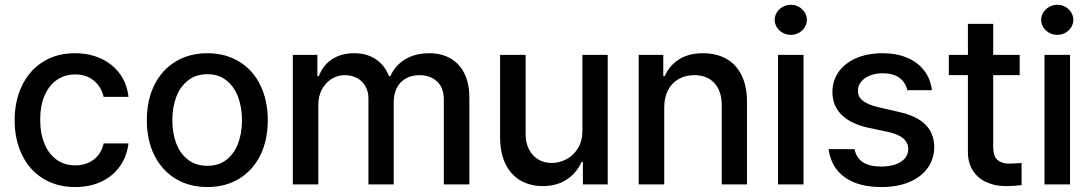

<svg xmlns="http://www.w3.org/2000/svg" viewBox="-20 -755 4464 786"><path d="M40 -262.7Q40 -343.3 70.6 -405.5Q101.1 -467.8 156.7 -502.4Q212.4 -537.1 286.1 -537.1Q346.2 -537.1 394 -514.9Q441.9 -492.7 471.2 -452.1Q500.5 -411.6 505.9 -358.4H404.3Q395.5 -397.9 365.2 -424.1Q335 -450.2 288.1 -450.2Q245.1 -450.2 212.6 -427.7Q180.2 -405.3 162.4 -363.5Q144.5 -321.8 144.5 -265.6Q144.5 -208 162.4 -165.8Q180.2 -123.5 212.4 -100.8Q244.6 -78.1 288.1 -78.1Q332.5 -78.1 363.8 -101.8Q395 -125.5 404.3 -168H505.9Q500 -116.2 471.9 -75.7Q443.8 -35.2 396.5 -12.2Q349.1 10.7 288.1 10.7Q212.4 10.7 156.2 -24.2Q100.1 -59.1 70.1 -121.1Q40 -183.1 40 -262.7Z M581.1 -262.7Q581.1 -344.7 611.8 -406.7Q642.6 -468.8 698.7 -502.9Q754.9 -537.1 829.1 -537.1Q902.8 -537.1 959 -502.9Q1015.1 -468.8 1045.7 -406.5Q1076.2 -344.2 1076.2 -262.7Q1076.2 -181.2 1045.7 -119.4Q1015.1 -57.6 959 -23.4Q902.8 10.7 829.1 10.7Q754.9 10.7 698.7 -23.4Q642.6 -57.6 611.8 -119.4Q581.1 -181.2 581.1 -262.7ZM970.7 -262.7Q970.7 -314.9 954.8 -357.7Q939 -400.4 907 -425.8Q875 -451.2 829.1 -451.2Q782.2 -451.2 749.8 -425.8Q717.3 -400.4 701.4 -357.7Q685.5 -314.9 685.5 -262.7Q685.5 -210.4 701.4 -168.2Q717.3 -126 749.8 -101.1Q782.2 -76.2 829.1 -76.2Q875.5 -76.2 907.2 -101.1Q939 -126 954.8 -168.2Q970.7 -210.4 970.7 -262.7Z M1178.7 -530.3H1279.3V-443.4H1285.2Q1302.2 -488.3 1339.6 -512.7Q1377 -537.1 1429.7 -537.1Q1481.9 -537.1 1518.6 -512.5Q1555.2 -487.8 1572.3 -443.4H1578.1Q1597.7 -487.3 1638.9 -512.2Q1680.2 -537.1 1737.3 -537.1Q1786.1 -537.1 1823 -516.6Q1859.9 -496.1 1880.6 -455.3Q1901.4 -414.6 1901.4 -355.5V0H1796.9V-345.7Q1796.9 -396.5 1769 -421.9Q1741.2 -447.3 1697.3 -447.3Q1664.6 -447.3 1640.6 -433.3Q1616.7 -419.4 1604.2 -394.5Q1591.8 -369.6 1591.8 -337.9V0H1488.3V-351.6Q1488.3 -379.9 1476.1 -401.6Q1463.9 -423.3 1441.9 -435.3Q1419.9 -447.3 1391.6 -447.3Q1362.3 -447.3 1337.4 -431.9Q1312.5 -416.5 1297.9 -389.2Q1283.2 -361.8 1283.2 -327.1V0H1178.7Z M2364.3 -530.3H2467.8V0H2366.2V-91.8H2360.4Q2341.3 -47.4 2300.3 -20.3Q2259.3 6.8 2202.1 6.8Q2150.4 6.8 2110.8 -16.1Q2071.3 -39.1 2049.3 -84Q2027.3 -128.9 2027.3 -193.4V-530.3H2131.8V-206.1Q2131.8 -170.4 2145.5 -143.6Q2159.2 -116.7 2183.3 -102.3Q2207.5 -87.9 2239.3 -87.9Q2269.5 -87.9 2298.3 -102.8Q2327.1 -117.7 2345.7 -147.7Q2364.3 -177.7 2364.3 -220.7Z M2699.2 0H2594.7V-530.3H2695.3V-443.4H2701.2Q2720.7 -487.3 2760.3 -512.2Q2799.8 -537.1 2857.4 -537.1Q2912.6 -537.1 2953.1 -514.4Q2993.7 -491.7 3015.9 -446.8Q3038.1 -401.9 3038.1 -336.9V0H2934.6V-324.2Q2934.6 -381.8 2904.8 -414.6Q2875 -447.3 2822.3 -447.3Q2786.6 -447.3 2758.5 -431.6Q2730.5 -416 2714.8 -386Q2699.2 -356 2699.2 -314.5Z M3165 -530.3H3269.5V0H3165ZM3151.4 -673.8Q3151.4 -690.4 3160.4 -704.6Q3169.4 -718.8 3184.8 -727.1Q3200.2 -735.4 3217.8 -735.4Q3235.4 -735.4 3250.2 -727.1Q3265.1 -718.8 3274.2 -704.6Q3283.2 -690.4 3283.2 -673.8Q3283.2 -657.2 3274.2 -643.1Q3265.1 -628.9 3250.2 -620.6Q3235.4 -612.3 3217.8 -612.3Q3200.2 -612.3 3184.8 -620.6Q3169.4 -628.9 3160.4 -643.1Q3151.4 -657.2 3151.4 -673.8Z M3593.8 -455.1Q3564.5 -455.1 3541 -445.6Q3517.6 -436 3504.6 -419.9Q3491.7 -403.8 3492.2 -383.8Q3491.2 -359.9 3511.5 -343.3Q3531.7 -326.7 3575.2 -316.4L3659.2 -296.9Q3732.4 -280.8 3768.1 -245.4Q3803.7 -210 3804.7 -153.3Q3804.2 -105.5 3778.1 -68.1Q3752 -30.8 3703.1 -10Q3654.3 10.7 3587.9 10.7Q3493.2 10.7 3437.5 -29.8Q3381.8 -70.3 3372.1 -144.5H3478.5Q3491.7 -73.2 3586.9 -73.2Q3637.7 -73.2 3667.7 -92.5Q3697.8 -111.8 3698.2 -145.5Q3697.3 -171.4 3677.5 -188.5Q3657.7 -205.6 3616.2 -214.8L3533.2 -232.4Q3461.4 -248.5 3424.6 -285.6Q3387.7 -322.8 3387.7 -377.9Q3387.7 -424.8 3413.3 -460.9Q3439 -497.1 3485.4 -517.1Q3531.7 -537.1 3592.8 -537.1Q3650.9 -537.1 3694.6 -518.3Q3738.3 -499.5 3763.9 -465.3Q3789.6 -431.2 3794.9 -385.7H3694.3Q3687 -418.5 3661.4 -436.8Q3635.7 -455.1 3593.8 -455.1Z M4154.3 -447.3H4045.9V-156.2Q4045.9 -115.7 4062.7 -100.8Q4079.6 -85.9 4109.4 -85Q4123 -85 4152.3 -86.9Q4155.3 -87.9 4162.1 -87.9V2.9Q4132.8 6.8 4096.7 6.8Q4054.2 6.8 4019 -8.8Q3983.9 -24.4 3962.9 -56.4Q3941.9 -88.4 3942.4 -134.8V-447.3H3864.3V-530.3H3942.4V-657.2H4045.9V-530.3H4154.3Z M4255.9 -530.3H4360.4V0H4255.9ZM4242.2 -673.8Q4242.2 -690.4 4251.2 -704.6Q4260.3 -718.8 4275.6 -727.1Q4291 -735.4 4308.6 -735.4Q4326.2 -735.4 4341.1 -727.1Q4356 -718.8 4365 -704.6Q4374 -690.4 4374 -673.8Q4374 -657.2 4365 -643.1Q4356 -628.9 4341.1 -620.6Q4326.2 -612.3 4308.6 -612.3Q4291 -612.3 4275.6 -620.6Q4260.3 -628.9 4251.2 -643.1Q4242.2 -657.2 4242.2 -673.8Z"/></svg>

Font: WEMIX Pretendard Medium
Style: Regular
Weight: 500
Designer: Base glyphs from Inter by Rasmus Andersson; Hangeul glyphs from Noto Sans CJK(Source Han Sans) by Jang Soo-young and Kan
Foundry: Kil Hyung-jin
Version: Version 1.000